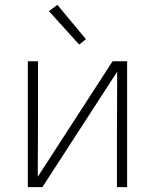

<svg xmlns="http://www.w3.org/2000/svg" viewBox="-20 -773 640 793"><path d="M95 0V-520H137V-312Q137 -245 136.5 -177.5Q136 -110 136 -43L445 -520H505V0H463V-208Q463 -275 463.5 -342.5Q464 -410 464 -477L155 0ZM307 -589 182 -727 217 -753 335 -611Z"/></svg>

Font: Iosevka Extralight Extended
Style: Regular
Weight: 200
Width: 7
Monospace: yes
Designer: Belleve Invis
Foundry: Belleve Invis
Version: Version 32.5.0; ttfautohint (v1.8.4)